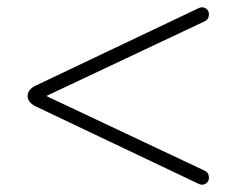

<svg xmlns="http://www.w3.org/2000/svg" viewBox="-20 -551 640 528"><path d="M525 -46 77 -259Q56 -270 56 -287Q56 -296 61.5 -303Q67 -310 77 -315L525 -528Q533 -532 539.5 -530.5Q546 -529 550 -524.5Q554 -520 554.5 -513.5Q555 -507 552.5 -501.5Q550 -496 542 -492L84 -276V-298L542 -82Q550 -78 552.5 -72.5Q555 -67 554.5 -60.5Q554 -54 550 -49.5Q546 -45 539.5 -43.5Q533 -42 525 -46Z"/></svg>

Font: Nunito ExtraLight
Style: Regular
Weight: 200
Designer: Vernon Adams
Foundry: Vernon Adams
Version: Version 3.602;April 4, 2023;FontCreator 14.0.0.2856 64-bit